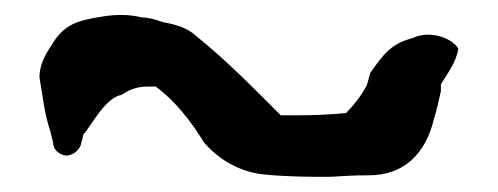

<svg xmlns="http://www.w3.org/2000/svg" viewBox="-20 -497 656 253"><path d="M32 -395C36 -373 38 -349 46 -325L50 -309C50 -300 58 -293 67 -292C76 -292 85 -299 87 -308L90 -320C99 -329 118 -368 140 -372C150 -378 158 -383 176 -383H185C210 -365 232 -337 249 -309C268 -287 296 -270 329 -267C360 -264 386 -264 415 -264C431 -265 446 -266 466 -266C512 -266 541 -294 552 -341C556 -353 558 -365 561 -377V-386C568 -398 581 -414 584 -433C576 -446 551 -456 529 -449C524 -447 522 -446 521 -446C495 -439 484 -424 468 -401C466 -395 465 -389 463 -384C456 -371 446 -358 436 -348C414 -346 392 -345 369 -345H350C314 -381 279 -417 238 -450C226 -461 210 -465 194 -468C186 -471 176 -474 167 -474C151 -478 136 -478 120 -476C80 -470 64 -465 47 -436C39 -424 32 -411 32 -395Z"/></svg>

Font: Vapor
Style: Regular
Weight: 400
Foundry: Cannot Into Space Fonts
Version: Version 0.179